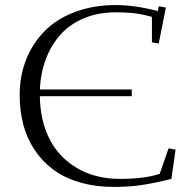

<svg xmlns="http://www.w3.org/2000/svg" viewBox="-20 -732 754 762"><path d="M58.1 -355Q58.1 -431.2 84 -496.1Q109.9 -561 157.5 -609.1Q205.1 -657.2 277.8 -684.6Q350.6 -711.9 439.9 -711.9Q514.6 -711.9 606.9 -688L609.9 -707L638.2 -702.1L609.9 -559.1L583 -564V-665Q540 -676.8 509.5 -679.9Q479 -683.1 439 -683.1Q369.6 -683.1 313.5 -659.7Q257.3 -636.2 220.2 -594.7Q183.1 -553.2 162.1 -497.8Q141.1 -442.4 138.2 -377H502.9V-350.1H138.2Q139.2 -254.9 176 -181.4Q212.9 -107.9 285.6 -64.9Q358.4 -22 457 -22Q552.7 -22 613.8 -42L648.9 -143.1L676.8 -138.2L660.2 -22Q593.8 -5.4 543.5 2.2Q493.2 9.8 432.1 9.8Q356.9 9.8 294.9 -8.8Q232.9 -27.3 189.5 -60.3Q146 -93.3 116 -139.2Q85.9 -185.1 72 -239.3Q58.1 -293.5 58.1 -355Z"/></svg>

Font: Dehuti
Style: Book
Weight: 400
Version: Version 1.2